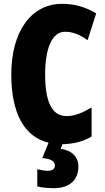

<svg xmlns="http://www.w3.org/2000/svg" viewBox="-20 -744 547 1004"><path d="M390 126C390 76 355 42 297 34L307 10C364 9 415 -4 459 -30V-182C416 -157 374 -137 328 -137C253 -137 216 -209 216 -354C216 -493 253 -578 320 -578C363 -578 400 -561 438 -534L483 -674C426 -708 368 -724 305 -724C140 -724 39 -575 39 -355C39 -152 107 -28 234 2L201 83C242 85 267 98 267 121C267 140 254 149 230 149C215 149 197 146 175 141V231C200 237 229 240 262 240C345 240 390 196 390 126Z"/></svg>

Font: Noto Sans Lao Looped ExtraCondensed Black
Style: Regular
Weight: 900
Width: 2
Designer: Mark Frömberg, Ben Mitchell
Foundry: The Fontpad Ltd
Version: Version 1.002